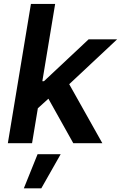

<svg xmlns="http://www.w3.org/2000/svg" viewBox="-20 -748 632 1003"><path d="M165 -170.9 190.4 -323.7H209.5L442.9 -542.5H591.8L306.6 -275.4H280.3ZM21 0 141.6 -727.5H268.1L147.5 0ZM362.8 0 224.6 -247.1 325.7 -336.4 514.6 0ZM104.5 235.8 176.3 57.6H296.9L195.8 235.8Z"/></svg>

Font: Inter 16pt SemiBold
Style: Italic
Weight: 600
Italic angle: -9.3988°
Version: Version 4.001;git-66647c0bb